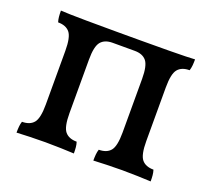

<svg xmlns="http://www.w3.org/2000/svg" viewBox="-87 -572 757 686"><g transform="rotate(20 291.0 -229.0)"><path d="M36 3Q36 -10 37 -20.5Q38 -31 41 -40Q71 -40 85.5 -57.5Q100 -75 100 -127V-331Q100 -383 85.5 -400.5Q71 -418 41 -418Q38 -427 37 -437.5Q36 -448 36 -461Q50 -460 72 -459.5Q94 -459 134 -458.5Q174 -458 245 -458H337Q408 -458 448 -458.5Q488 -459 510 -459.5Q532 -460 546 -461Q546 -448 545 -437.5Q544 -427 541 -418Q511 -418 496.5 -400.5Q482 -383 482 -331V-127Q482 -75 496.5 -57.5Q511 -40 541 -40Q544 -31 545 -20.5Q546 -10 546 3Q524 2 496 1Q468 0 437 0Q406 0 378 1Q350 2 328 3Q328 -10 329 -20.5Q330 -31 333 -40Q363 -40 377.5 -57.5Q392 -75 392 -127V-331Q392 -381 377.5 -398.5Q363 -416 333 -416H249Q219 -416 204.5 -398.5Q190 -381 190 -331V-127Q190 -75 204.5 -57.5Q219 -40 249 -40Q252 -31 253 -20.5Q254 -10 254 3Q232 2 204 1Q176 0 145 0Q114 0 86 1Q58 2 36 3Z"/></g></svg>

Font: Vollkorn
Style: Regular
Weight: 400
Designer: Friedrich Althausen
Foundry: Friedrich Althausen
Version: Version 4.104